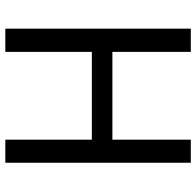

<svg xmlns="http://www.w3.org/2000/svg" viewBox="-28 -726 754 739"><g transform="rotate(90 349.5 -357.0)"><path d="M606.9 -713.9H518.1V-412.1H180.2V-713.9H90.8V0H180.2V-333H518.1V0H606.9Z"/></g></svg>

Font: Avrile Sans
Style: Regular
Weight: 400
Designer: Monotype Design Team, Google (font), Stefan Peev (BGR Cyrillic), Cristiano Sobral (main changes)
Foundry: The Avrile Sans Project Authors
Version: Version 3.110